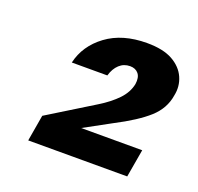

<svg xmlns="http://www.w3.org/2000/svg" viewBox="-75 -793 540 523"><g transform="rotate(20 194.5 -532.0)"><path d="M55 -352 68 -428 201 -510Q232 -529 252 -550Q272 -571 277 -596Q280 -616 271.5 -626.5Q263 -637 247 -637Q229 -637 216 -625Q203 -613 197 -592H94Q106 -644 152 -678Q198 -712 269 -712Q316 -712 343.5 -696.5Q371 -681 382 -656Q393 -631 387 -603Q381 -564 349.5 -535.5Q318 -507 256 -475L179 -433H356L342 -352Z"/></g></svg>

Font: DM Sans 18pt
Style: Bold Italic
Weight: 700
Italic angle: -10°
Designer: Colophon Foundry, Jonny Pinhorn
Foundry: Colophon Foundry
Version: Version 4.004;gftools[0.9.30]